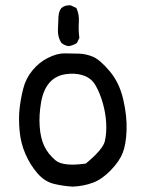

<svg xmlns="http://www.w3.org/2000/svg" viewBox="-20 -704 540 716"><path d="M252 -8Q215 -10 180.5 -18.5Q146 -27 119 -58.5Q92 -90 74.5 -130.5Q57 -171 53 -217Q49 -263 53 -299Q57 -335 66.5 -373Q76 -411 101 -441.5Q126 -472 159.5 -488.5Q193 -505 219.5 -505Q246 -505 274 -504Q302 -503 327.5 -492Q353 -481 389 -438.5Q425 -396 439.5 -333.5Q454 -271 452 -218Q450 -165 437.5 -133.5Q425 -102 392.5 -68.5Q360 -35 326 -22.5Q292 -10 252 -8ZM300 -94Q364 -147 371 -177.5Q378 -208 376 -245Q374 -282 363.5 -319Q353 -356 337 -384.5Q321 -413 290 -423Q259 -433 222.5 -427Q186 -421 163.5 -394.5Q141 -368 133 -321Q125 -274 128 -232Q131 -190 144.5 -160.5Q158 -131 186.5 -106.5Q215 -82 300 -94ZM236 -532Q221 -534 209 -544Q195 -565 196 -592.5Q197 -620 198 -641Q199 -662 209 -674Q223 -686 244 -684L265 -674Q276 -650 274 -620.5Q272 -591 276 -563L267 -544Q252 -534 236 -532Z"/></svg>

Font: Kosefont JP
Style: Regular
Weight: 400
Designer: Nozomi Seto 瀬戸のぞみ
Version: Version 3.00;June 19, 2020